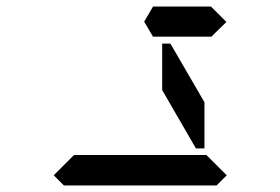

<svg xmlns="http://www.w3.org/2000/svg" viewBox="-20 -566 856 586"><path d="M672 -31 641 0H175L144 -31L206 -93H226H362H454H590H610ZM624 -546 671 -499 624 -453V-454H606H604H475H454H447L420 -500L447 -546H454H475H488ZM475 -433H500L604 -254V-113H578L475 -291Z"/></svg>

Font: DSEG14 Classic
Style: Regular
Weight: 400
Designer: Keshikan(Twitter:@keshinomi_88pro)
Version: Version 0.46